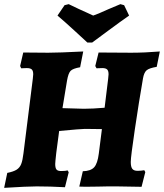

<svg xmlns="http://www.w3.org/2000/svg" viewBox="-23 -898 790 925"><path d="M747 -650 732 -576Q696 -570 683.5 -559.5Q671 -549 666 -521Q646 -406 626.5 -274Q607 -142 607 -118Q607 -94 614.5 -84.5Q622 -75 640 -75Q657 -75 672 -78Q673 -75 677 -69L659 2L540 0H497Q467 0 449 1Q432 1 408.5 1.5Q385 2 359 1L376 -73Q414 -74 430.5 -92Q447 -110 453 -158L468 -276L386 -277Q368 -277 262 -267L248 -161Q243 -116 243 -108Q243 -89 249 -81.5Q255 -74 271 -74Q293 -74 303 -77Q304 -75 305.5 -72.5Q307 -70 308 -68L290 4Q218 0 154 0Q109 0 -3 7L12 -65Q42 -71 57 -80.5Q72 -90 79 -107.5Q86 -125 90 -159L135 -518Q137 -536 137 -540Q137 -557 130 -563.5Q123 -570 106 -570L79 -569L74 -580L89 -645Q124 -644 209 -644Q259 -644 378 -650L363 -574Q328 -568 317 -556.5Q306 -545 300 -510L278 -377L381 -374Q423 -374 481 -379L498 -518Q500 -536 500 -540Q500 -557 493 -563.5Q486 -570 470 -570L442 -569L436 -580L452 -645L609 -644Q673 -644 747 -650ZM421 -693H398Q383 -707 334.5 -751.5Q286 -796 254 -823L288 -873L308 -878Q320 -873 356 -855Q375 -847 393.5 -838Q412 -829 426 -823Q443 -828 500 -854Q551 -876 557 -878L575 -873L599 -823Q560 -796 500 -751.5Q440 -707 421 -693Z"/></svg>

Font: Alegreya SC ExtraBold
Style: Italic
Weight: 800
Italic angle: -7°
Designer: Juan Pablo del Peral
Foundry: Huerta Tipografica
Version: Version 2.007; ttfautohint (v1.6)